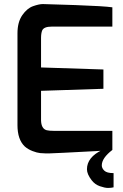

<svg xmlns="http://www.w3.org/2000/svg" viewBox="-20 -752 607 945"><path d="M66 -136V-588Q66 -643 89.5 -677Q113 -711 142.5 -721.5Q172 -732 191 -732Q210 -732 351 -727Q492 -722 533 -716V-621H234Q197 -621 188 -603Q182 -589 182 -565V-420L489 -410V-315L182 -305V-160Q183 -118 210 -111Q223 -108 244 -108H533V-14Q501 -10 292 0L223 3Q215 3 204.5 3Q194 3 178 1.5Q162 0 140 -8.5Q118 -17 102 -31Q66 -65 66 -136ZM533 -14Q481 26 481 62Q481 76 493.5 88Q506 100 538 100Q538 100 539 100V170Q527 173 511.5 173Q496 173 471.5 164.5Q447 156 431 135Q408 105 408 81Q408 22 483 -14Z"/></svg>

Font: Exo
Style: DemiBold
Weight: 600
Designer: Natanael Gama
Version: Version 1.00